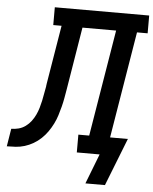

<svg xmlns="http://www.w3.org/2000/svg" viewBox="-115 -784 790 989"><g transform="rotate(5 280.0 -290.0)"><path d="M465 155H364L424 0H306V-92H362L453 -643H279L226 -320Q222 -297 218 -274Q214 -251 208 -228Q202 -205 195 -182.5Q188 -160 177 -138Q166 -116 152 -96Q138 -76 120 -59Q102 -42 80.5 -29.5Q59 -17 36 -10Q13 -3 -10 -1.5Q-33 0 -56 0L-41 -92Q-22 -92 -3 -97Q16 -102 32.5 -114Q49 -126 61 -142Q73 -158 81.5 -176Q90 -194 95.5 -213Q101 -232 105 -250.5Q109 -269 112 -287.5Q115 -306 119 -325Q119 -326 119 -327Q119 -328 119 -329L120 -332Q120 -333 120 -333.5Q120 -334 120 -335L171 -643H128V-735H616V-643H561L470 -92H562Z"/></g></svg>

Font: Iosevka Slab SmBdExObl
Style: Regular
Weight: 600
Width: 7
Italic angle: -9°
Monospace: yes
Designer: Belleve Invis
Foundry: Belleve Invis
Version: Version 11.1.0; ttfautohint (v1.8.3)